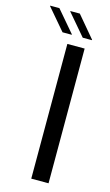

<svg xmlns="http://www.w3.org/2000/svg" viewBox="-179 -783 474 826"><g transform="rotate(15 58.0 -370.0)"><path d="M51 0V-600H128V0ZM18 -643 -63 -738V-740H-22L59 -645V-643ZM27 -738V-740H69L149 -645V-643H108Z"/></g></svg>

Font: Big Shoulders Display Medium
Style: Regular
Weight: 500
Designer: Patric King
Foundry: XO Type Co
Version: Version 1.000; ttfautohint (v1.8.2)